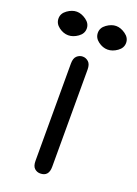

<svg xmlns="http://www.w3.org/2000/svg" viewBox="-165 -686 542 761"><g transform="rotate(20 106.5 -305.0)"><path d="M83 -581.1Q83 -559.6 63 -545.4Q43 -531.2 22.5 -531.2Q2 -531.2 -17.1 -545.4Q-36.1 -559.6 -36.1 -581.1Q-36.1 -602.5 -16.1 -616.7Q3.9 -630.9 23.4 -630.9Q43 -630.9 63 -616.7Q83 -602.5 83 -581.1ZM249 -581.1Q249 -559.6 229 -545.4Q209 -531.2 188.5 -531.2Q168 -531.2 148.9 -545.4Q129.9 -559.6 129.9 -581.1Q129.9 -602.5 149.9 -616.7Q169.9 -630.9 189.5 -630.9Q209 -630.9 229 -616.7Q249 -602.5 249 -581.1ZM71.3 -429.7Q71.3 -452.1 82 -461.9Q92.8 -471.7 106.4 -471.7Q120.1 -471.7 130.9 -461.9Q141.6 -452.1 141.6 -429.7V-19.5Q141.6 21.5 105.5 21.5Q91.8 21.5 81.5 12.2Q71.3 2.9 71.3 -19.5Z"/></g></svg>

Font: Jura
Style: DemiBold
Weight: 600
Version: Version 2.5